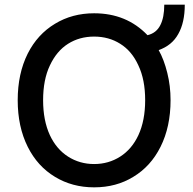

<svg xmlns="http://www.w3.org/2000/svg" viewBox="-20 -794 827 824"><path d="M745 -648Q718 -599 661 -579Q684 -538 698 -481Q712 -425 712 -364Q712 -250 669 -164Q627 -80 552 -35Q479 10 384 10Q290 10 216 -35Q141 -80 99 -164Q56 -250 56 -364Q56 -478 99 -564Q141 -647 216 -692Q290 -737 384 -737Q523 -737 613 -643Q651 -652 668 -686Q685 -719 685 -774H773Q773 -697 745 -648ZM574 -513Q546 -575 496 -606Q447 -637 384 -637Q321 -637 272 -606Q223 -575 194 -513Q165 -452 165 -364Q165 -277 194 -214Q222 -154 272 -122Q322 -90 384 -90Q446 -90 496 -122Q546 -154 574 -214Q603 -277 603 -364Q603 -452 574 -513Z"/></svg>

Font: Sinter Medium
Style: Regular
Weight: 500
Foundry: Adobe & rsms
Version: Version 1.000